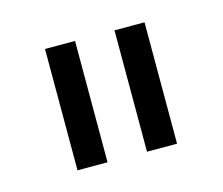

<svg xmlns="http://www.w3.org/2000/svg" viewBox="-48 -749 399 344"><g transform="rotate(-15 151.0 -576.5)"><path d="M187.5 -463.9V-689H243.2V-463.9ZM58.6 -463.9V-689H114.3V-463.9Z"/></g></svg>

Font: Anaheim
Style: Regular
Weight: 400
Designer: Vernon Adams
Foundry: Vernon Adams
Version: Version 2.001